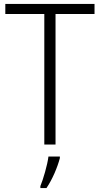

<svg xmlns="http://www.w3.org/2000/svg" viewBox="-20 -827 507 975"><path d="M262 -93V-756H460V-807H7V-756H205V-93ZM284 -24V-32H226C221 10 199 85 185 118V128H216C246 84 272 22 284 -24Z"/></svg>

Font: Noto Sans Kannada UI SemiCondensed Light
Style: Regular
Weight: 300
Width: 4
Designer: Jelle Bosma - Monotype Design Team
Foundry: Monotype Imaging Inc.
Version: Version 2.005